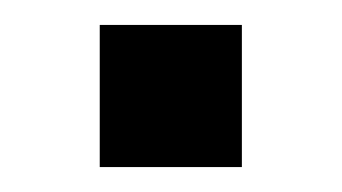

<svg xmlns="http://www.w3.org/2000/svg" viewBox="-20 -134 274 154"><path d="M174 0H60V-114H174Z"/></svg>

Font: Cooper Hewitt
Style: Regular
Weight: 707
Designer: Village Type and Design LLC
Foundry: Cooper Hewitt Smithsonian Design Museum
Version: 1.000